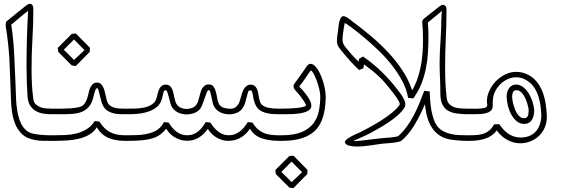

<svg xmlns="http://www.w3.org/2000/svg" viewBox="-20 -749 2948 1007"><path d="M247.6 -149.9Q228.5 -149.9 207.8 -153.1Q187 -156.2 169.2 -166Q151.4 -175.8 139.2 -193.8Q127 -211.9 124.5 -241.7Q122.1 -277.8 120.6 -317.4Q119.1 -356.9 119.1 -398.9Q119.1 -436.5 119.6 -475.1Q120.1 -513.7 121.3 -551Q122.6 -588.4 124 -624Q125.5 -659.7 127.4 -691.9Q105 -675.8 83 -656.5Q61 -637.2 39.1 -619.6Q51.3 -537.6 54.9 -456.3Q58.6 -375 62 -293Q63 -273.9 63.5 -249.8Q64 -225.6 66.4 -200Q68.8 -174.3 74.2 -149.2Q79.6 -124 89.6 -103Q99.6 -82 115.2 -67.4Q130.9 -52.7 153.8 -47.9Q177.2 -43 200.4 -41.3Q223.6 -39.6 247.6 -39.6H262.2Q269.5 -39.6 273.2 -34.9Q276.9 -30.3 276.9 -24.9Q276.9 -19.5 273.2 -14.9Q269.5 -10.3 262.2 -10.3H247.6Q227.5 -10.3 206.1 -10.5Q184.6 -10.7 164.1 -14.4Q143.6 -18.1 124.5 -26.4Q105.5 -34.7 90.3 -50.8Q68.8 -73.7 58.1 -103Q47.4 -132.3 42.7 -164.6Q38.1 -196.8 37.4 -229.5Q36.6 -262.2 35.2 -291.5Q33.2 -331.1 32.2 -367.2Q31.2 -403.3 29.1 -440.9Q26.9 -478.5 22.5 -520.3Q18.1 -562 9.8 -612.8Q9.8 -621.1 10.3 -625.5Q10.7 -629.9 11.7 -632.6Q12.7 -635.3 14.6 -637.2Q16.6 -639.2 20 -641.6Q42.5 -660.2 64.9 -678.2Q87.4 -696.3 110.4 -714.8Q116.2 -719.7 123.5 -724.4Q130.9 -729 137.7 -729Q145 -729 149.9 -722.2Q154.8 -715.3 154.8 -701.2Q154.8 -622.1 150.1 -543.5Q145.5 -464.8 145.5 -385.7Q145.5 -346.2 147.5 -307.1Q149.4 -268.1 154.8 -228.5Q157.2 -211.4 167.7 -201.7Q178.2 -191.9 192.1 -186.8Q206.1 -181.6 221.2 -180.4Q236.3 -179.2 247.6 -179.2H262.2Q269.5 -179.2 273.2 -174.6Q276.9 -169.9 276.9 -164.6Q276.9 -158.7 273.2 -154.3Q269.5 -149.9 262.2 -149.9Z M633.3 -10.3Q585.9 -10.3 548.6 -25.9Q511.2 -41.5 487.8 -81.5Q473.1 -57.6 449.2 -43.5Q425.3 -29.3 395.8 -22Q366.2 -14.6 333.3 -12.5Q300.3 -10.3 267.1 -10.3H252.4Q245.1 -10.3 241.5 -14.9Q237.8 -19.5 237.8 -24.9Q237.8 -30.3 241.5 -34.9Q245.1 -39.6 252.4 -39.6H267.1Q294.9 -39.6 324.2 -40.8Q353.5 -42 381.3 -49.1Q409.2 -56.2 434.1 -71.3Q459 -86.4 477.1 -114.3Q483.4 -113.3 489.3 -112.8Q495.1 -112.3 501.5 -111.3Q513.7 -91.8 527.6 -77.9Q541.5 -64 557.9 -55.7Q574.2 -47.4 593.3 -43.5Q612.3 -39.6 635.3 -39.6H647.9Q655.3 -39.6 658.9 -34.9Q662.6 -30.3 662.6 -24.9Q662.6 -19.5 658.9 -14.9Q655.3 -10.3 647.9 -10.3ZM633.3 -149.9Q621.6 -149.9 606.7 -150.4Q591.8 -150.9 576.4 -154.5Q561 -158.2 547.4 -166Q533.7 -173.8 523.9 -188.5Q516.1 -200.2 511.7 -216.3Q507.3 -232.4 503.9 -247.6Q500.5 -262.7 497.3 -273.9Q494.1 -285.2 488.8 -286.6Q484.4 -286.6 481 -278.6Q477.5 -270.5 474.6 -259.8Q471.7 -249 469.2 -238.5Q466.8 -228 464.8 -222.7Q455.6 -197.3 440.2 -182.6Q424.8 -168 404.3 -160.6Q383.8 -153.3 358.9 -151.6Q334 -149.9 305.2 -149.9H267.1H252.4Q245.1 -149.9 241.5 -154.5Q237.8 -159.2 237.8 -164.6Q237.8 -169.9 241.5 -174.6Q245.1 -179.2 252.4 -179.2H267.1H304.2Q327.6 -179.2 349.6 -180.7Q371.6 -182.1 396 -187.5Q412.1 -191.4 421.1 -202.4Q430.2 -213.4 435.3 -227.5Q440.4 -241.7 443.6 -256.8Q446.8 -272 451.2 -283.7Q455.6 -295.9 464.8 -305.9Q474.1 -315.9 487.8 -315.9Q500 -315.9 507.6 -309.8Q515.1 -303.7 520.3 -293.7Q525.4 -283.7 528.6 -271.2Q531.7 -258.8 534.4 -246.6Q537.1 -234.4 540 -223.4Q543 -212.4 547.9 -205.1Q553.7 -196.3 563 -191.2Q572.3 -186 583.5 -183.3Q594.7 -180.7 607.7 -179.9Q620.6 -179.2 633.3 -179.2H647.9Q655.3 -179.2 658.9 -174.6Q662.6 -169.9 662.6 -164.6Q662.6 -159.2 658.9 -154.5Q655.3 -149.9 647.9 -149.9ZM450.7 -477.1Q432.1 -458.5 414.1 -439.9Q396 -421.4 377.4 -402.8Q372.1 -403.8 366.9 -404.3Q361.8 -404.8 356.4 -405.8Q320.8 -440.9 285.6 -476.6Q284.7 -481.9 284.2 -487.1Q283.7 -492.2 282.7 -497.6Q301.3 -516.1 319.8 -534.7Q338.4 -553.2 356.9 -571.8Q362.3 -572.3 367.7 -572.5Q373 -572.8 378.4 -572.8Q397 -554.2 415 -535.6Q433.1 -517.1 451.7 -498.5ZM423.3 -486.3Q415.5 -494.1 408.9 -500.7Q402.3 -507.3 395.8 -513.9Q389.2 -520.5 382.6 -527.3Q376 -534.2 368.2 -542L314.5 -488.3Q328.1 -475.1 341.3 -461.7Q354.5 -448.2 368.2 -434.6Z M652.8 -179.2Q668.5 -179.2 691.2 -179.7Q713.9 -180.2 736.6 -185.1Q759.3 -189.9 777.3 -201.7Q795.4 -213.4 801.3 -235.4Q804.2 -246.6 807.1 -258.8Q810.1 -271 814.9 -281.2Q819.8 -291.5 827.9 -298.3Q835.9 -305.2 849.6 -305.2Q861.8 -305.2 869.4 -299.3Q877 -293.5 881.6 -284.2Q886.2 -274.9 888.9 -263.2Q891.6 -251.5 894 -239.7Q896.5 -228 899.7 -217.3Q902.8 -206.5 908.7 -199.2Q917 -188.5 930.4 -183.1Q943.8 -177.7 959 -177.7Q974.1 -177.7 987.8 -183.1Q1001.5 -188.5 1009.8 -199.7Q1015.1 -206.5 1018.6 -217.3Q1022 -228 1025.1 -239.7Q1028.3 -251.5 1031.5 -263.4Q1034.7 -275.4 1040.3 -284.9Q1045.9 -294.4 1054.2 -300.3Q1062.5 -306.2 1075.2 -306.2Q1091.8 -306.2 1099.9 -294.9Q1107.9 -283.7 1112.1 -267.8Q1116.2 -252 1118.9 -234.6Q1121.6 -217.3 1127.4 -205.6Q1135.7 -189.5 1152.6 -184.1Q1169.4 -178.7 1186.5 -178.7Q1204.6 -178.7 1214.8 -186Q1225.1 -193.4 1231.2 -204.6Q1237.3 -215.8 1240.7 -230Q1244.1 -244.1 1248.5 -257.8Q1251 -266.1 1255.1 -274.7Q1259.3 -283.2 1264.9 -290Q1270.5 -296.9 1277.6 -301Q1284.7 -305.2 1293.5 -305.2Q1306.6 -305.2 1314.5 -299.3Q1322.3 -293.5 1326.9 -284.2Q1331.5 -274.9 1333.5 -263.2Q1335.4 -251.5 1337.6 -240Q1339.8 -228.5 1342.8 -218.3Q1345.7 -208 1351.6 -201.7Q1364.3 -188.5 1387.7 -183.8Q1411.1 -179.2 1439.5 -179.2H1454.1Q1461.4 -179.2 1465.1 -174.6Q1468.8 -169.9 1468.8 -164.6Q1468.8 -159.2 1465.1 -154.5Q1461.4 -149.9 1454.1 -149.9H1439.5Q1421.9 -149.9 1404.1 -151.4Q1386.2 -152.8 1366.7 -159.2Q1352.1 -164.1 1342.3 -171.4Q1332.5 -178.7 1326.2 -188.2Q1319.8 -197.8 1315.7 -209.7Q1311.5 -221.7 1308.6 -235.8Q1308.1 -239.7 1307.1 -245.8Q1306.2 -252 1304.9 -257.8Q1303.7 -263.7 1301.5 -268.8Q1299.3 -273.9 1295.9 -275.4Q1290 -274.9 1286.9 -273.7Q1283.7 -272.5 1282.2 -269.5Q1280.8 -266.6 1279.8 -261.7Q1278.8 -256.8 1276.4 -249.5Q1272 -235.4 1268.3 -219Q1264.6 -202.6 1257.3 -189.5Q1246.1 -168.5 1225.6 -158.9Q1205.1 -149.4 1182.1 -149.4Q1170.4 -149.4 1158.7 -151.9Q1147 -154.3 1136.2 -159.4Q1125.5 -164.6 1116.9 -172.4Q1108.4 -180.2 1102.5 -190.9Q1097.7 -200.2 1094.5 -214.6Q1091.3 -229 1088.6 -242.7Q1085.9 -256.3 1083 -266.4Q1080.1 -276.4 1075.7 -276.4Q1069.3 -276.4 1064.2 -263.7Q1059.1 -251 1053.5 -234.1Q1047.9 -217.3 1041.3 -200Q1034.7 -182.6 1025.9 -173.8Q1013.2 -161.1 995.6 -155Q978 -148.9 959.5 -148.9Q937.5 -148.9 917.7 -157.2Q897.9 -165.5 885.3 -182.1Q877.9 -191.4 873.8 -207Q869.6 -222.7 866 -237.5Q862.3 -252.4 858.4 -263.9Q854.5 -275.4 848.6 -275.9Q840.3 -275.9 837.9 -266.4Q835.4 -256.8 832.5 -242.9Q829.6 -229 822.3 -212.6Q814.9 -196.3 795.9 -182.4Q776.9 -168.5 742.9 -159.2Q709 -149.9 652.8 -149.9H638.2Q630.9 -149.9 627.2 -154.5Q623.5 -159.2 623.5 -164.6Q623.5 -169.9 627.2 -174.6Q630.9 -179.2 638.2 -179.2ZM652.8 -39.6Q672.9 -39.6 696 -40.3Q719.2 -41 742.2 -44.9Q765.1 -48.8 785.6 -57.4Q806.2 -65.9 820.8 -81.5Q824.7 -85.4 827.1 -88.6Q829.6 -91.8 831.5 -94.7Q833.5 -97.7 835.4 -101.1Q837.4 -104.5 840.3 -108.9Q846.7 -107.9 852.5 -107.4Q858.4 -106.9 864.7 -106Q873.5 -91.8 883.5 -79.6Q893.6 -67.4 905.3 -58.6Q917 -49.8 930.9 -44.7Q944.8 -39.6 961.4 -39.6Q979.5 -39.6 993.9 -45.2Q1008.3 -50.8 1020 -60.3Q1031.7 -69.8 1041.3 -82.5Q1050.8 -95.2 1059.1 -108.9Q1065.4 -107.9 1071.3 -107.4Q1077.1 -106.9 1083.5 -106Q1091.8 -92.8 1101.8 -80.8Q1111.8 -68.8 1123.5 -59.6Q1135.3 -50.3 1149.2 -44.9Q1163.1 -39.6 1179.2 -39.6Q1197.3 -39.6 1211.9 -45.2Q1226.6 -50.8 1238.8 -60.3Q1251 -69.8 1261 -82.3Q1271 -94.7 1279.8 -108.9Q1286.1 -107.9 1292 -107.4Q1297.9 -106.9 1304.2 -106Q1316.4 -85.9 1330.6 -73Q1344.7 -60.1 1361.1 -52.7Q1377.4 -45.4 1397 -42.5Q1416.5 -39.6 1439.5 -39.6H1454.1Q1461.4 -39.6 1465.1 -34.9Q1468.8 -30.3 1468.8 -24.9Q1468.8 -19.5 1465.1 -14.9Q1461.4 -10.3 1454.1 -10.3H1439.9Q1384.8 -11.2 1347.4 -25.6Q1310.1 -40 1291.5 -73.7Q1282.2 -60.5 1270.8 -49.1Q1259.3 -37.6 1245.6 -29.1Q1231.9 -20.5 1215.3 -15.4Q1198.7 -10.3 1178.2 -10.3Q1157.2 -10.3 1140.1 -16.4Q1123 -22.5 1109.4 -31.7Q1095.7 -41 1085.9 -52Q1076.2 -63 1070.3 -73.2Q1060.5 -60.1 1049.3 -48.6Q1038.1 -37.1 1024.9 -28.8Q1011.7 -20.5 996.3 -15.6Q981 -10.7 962.4 -10.7Q941.4 -10.7 923.8 -16.6Q906.2 -22.5 892.3 -31.5Q878.4 -40.5 868.2 -52Q857.9 -63.5 851.6 -74.2Q837.4 -56.2 820.8 -43.7Q804.2 -31.2 781.2 -23.9Q758.3 -16.6 727.1 -13.4Q695.8 -10.3 652.8 -10.3H638.2Q630.9 -10.3 627.2 -14.9Q623.5 -19.5 623.5 -24.9Q623.5 -30.3 627.2 -34.9Q630.9 -39.6 638.2 -39.6Z M1444.3 -179.2H1459Q1468.3 -179.2 1486.3 -179.7Q1504.4 -180.2 1523.7 -181.6Q1543 -183.1 1559.8 -186Q1576.7 -189 1583.5 -193.8L1584 -194.3Q1584 -194.8 1584.2 -195.3Q1584.5 -195.8 1584.5 -196.3Q1584.5 -202.1 1579.3 -210.2Q1574.2 -218.3 1571.8 -221.7Q1564 -232.9 1555.7 -244.1Q1547.4 -255.4 1537.6 -265.6Q1531.2 -272.5 1525.4 -279.5Q1519.5 -286.6 1519.5 -295.9Q1519.5 -300.8 1521.5 -305.2Q1523.4 -309.6 1526.4 -313Q1542.5 -335.4 1558.3 -357.7Q1574.2 -379.9 1589.8 -402.3Q1598.1 -414.1 1608.9 -414.1Q1619.1 -414.1 1629.2 -405.3Q1639.2 -396.5 1647.9 -382.3Q1656.7 -368.2 1664.3 -349.6Q1671.9 -331.1 1677.2 -311.8Q1682.6 -292.5 1685.5 -273.4Q1688.5 -254.4 1688.5 -239.3V-234.4Q1687.5 -202.6 1682.9 -173.6Q1678.2 -144.5 1668.5 -119.6Q1658.7 -94.7 1642.3 -74.7Q1626 -54.7 1600.8 -40.3Q1575.7 -25.9 1540.8 -18.1Q1505.9 -10.3 1459 -10.3H1444.3Q1437 -10.3 1433.3 -14.9Q1429.7 -19.5 1429.7 -24.9Q1429.7 -30.3 1433.3 -34.9Q1437 -39.6 1444.3 -39.6H1459Q1522.5 -39.6 1561.8 -56.2Q1601.1 -72.8 1622.8 -100.8Q1644.5 -128.9 1652.1 -166Q1659.7 -203.1 1659.7 -244.1Q1659.7 -260.3 1654.1 -283.4Q1648.4 -306.6 1640.4 -327.9Q1632.3 -349.1 1623.8 -364.3Q1615.2 -379.4 1609.9 -379.4Q1601.1 -367.7 1594 -357.4Q1586.9 -347.2 1580.1 -336.9Q1573.2 -326.7 1565.9 -316.7Q1558.6 -306.6 1549.3 -295.4Q1559.6 -284.7 1570.8 -271.7Q1582 -258.8 1591.3 -245.6Q1600.6 -232.4 1606.7 -219.5Q1612.8 -206.5 1612.8 -195.3Q1612.8 -183.1 1605 -175Q1597.2 -167 1583.7 -162.1Q1570.3 -157.2 1553 -154.5Q1535.6 -151.9 1517.1 -150.9Q1498.5 -149.9 1479.5 -149.9Q1460.4 -149.9 1444.3 -149.9Q1437 -149.9 1433.3 -154.5Q1429.7 -159.2 1429.7 -164.6Q1429.7 -169.9 1433.3 -174.6Q1437 -179.2 1444.3 -179.2ZM1591.8 163.6Q1573.2 182.1 1555.2 200.7Q1537.1 219.2 1518.6 237.8Q1513.2 236.8 1508.1 236.3Q1502.9 235.8 1497.6 234.9Q1461.9 199.7 1426.8 164.1Q1425.8 158.7 1425.3 153.6Q1424.8 148.4 1423.8 143.1Q1442.4 124.5 1460.9 106Q1479.5 87.4 1498 68.8Q1503.4 68.4 1508.8 68.1Q1514.2 67.9 1519.5 67.9Q1538.1 86.4 1556.2 105Q1574.2 123.5 1592.8 142.1ZM1564.5 154.3Q1556.6 146.5 1550 139.9Q1543.5 133.3 1536.9 126.7Q1530.3 120.1 1523.7 113.3Q1517.1 106.4 1509.3 98.6L1455.6 152.3Q1469.2 165.5 1482.4 179Q1495.6 192.4 1509.3 206.1Z M2425.8 -149.9Q2396.5 -150.9 2371.6 -154.5Q2346.7 -158.2 2328.4 -169.4Q2310.1 -180.7 2299.8 -201.9Q2289.6 -223.1 2289.6 -259.3Q2289.6 -282.2 2289.1 -301.3Q2288.6 -320.3 2287.8 -338.4Q2287.1 -356.4 2286.4 -374.8Q2285.6 -393.1 2285.6 -415Q2285.6 -441.4 2286.9 -474.9Q2288.1 -508.3 2291.5 -554.2Q2293 -573.2 2293.5 -595.5Q2293.9 -617.7 2294.4 -637.5Q2294.9 -657.2 2295.9 -672.1Q2296.9 -687 2298.8 -692.4L2224.1 -630.9Q2227.1 -594.2 2227.1 -557.1Q2227.1 -513.2 2224.4 -470.5Q2221.7 -427.7 2213.1 -386.7Q2204.6 -345.7 2189 -306.9Q2173.3 -268.1 2147.5 -232.9Q2140.6 -233.9 2134 -234.4Q2127.4 -234.9 2120.6 -235.8Q2112.3 -283.2 2087.6 -328.1Q2063 -373 2029.8 -414.1Q1996.6 -455.1 1958.7 -490.7Q1920.9 -526.4 1885.7 -555.7Q1873.5 -565.9 1859.4 -577.1Q1845.2 -588.4 1832 -598.6Q1818.8 -608.9 1807.1 -616.9Q1795.4 -625 1788.1 -628.9Q1787.6 -627 1785.9 -617.2Q1784.2 -607.4 1782 -594.2Q1779.8 -581.1 1778.1 -566.7Q1776.4 -552.2 1776.4 -540.5Q1776.4 -530.8 1779.8 -522.2Q1783.2 -513.7 1788.3 -506.3Q1793.5 -499 1799.6 -492.2Q1805.7 -485.4 1811.5 -478.5Q1820.3 -468.3 1825.4 -462.2Q1830.6 -456.1 1835.4 -450.9Q1840.3 -445.8 1846.2 -440.2Q1852.1 -434.6 1861.3 -425.3L1862.8 -439.9Q1868.2 -443.4 1873.3 -446.3Q1878.4 -449.2 1883.8 -452.6Q1939.9 -414.1 1986.6 -367.9Q2033.2 -321.8 2073.7 -267.1Q2078.1 -261.2 2083.7 -253.7Q2089.4 -246.1 2094.2 -237.3Q2099.1 -228.5 2102.5 -219.2Q2106 -210 2106 -201.2Q2106 -191.4 2100.6 -183.1Q2086.9 -162.6 2065.2 -143.6Q2043.5 -124.5 2018.3 -107.7Q1993.2 -90.8 1967.5 -76.2Q1941.9 -61.5 1920.4 -49.8Q1908.7 -43.5 1894 -36.9Q1879.4 -30.3 1866.2 -24.7Q1853 -19 1844.2 -14.9Q1835.4 -10.7 1835.4 -8.8Q1850.1 -8.8 1869.1 -11Q1888.2 -13.2 1908.7 -15.6Q1929.2 -18.1 1949 -20.5Q1968.8 -22.9 1984.4 -24.4Q1988.3 -24.9 1999.5 -25.6Q2010.7 -26.4 2024.2 -27.6Q2037.6 -28.8 2050.3 -30.8Q2063 -32.7 2068.8 -35.2Q2094.7 -58.6 2114.7 -86.7Q2134.8 -114.7 2150.9 -145.5Q2167 -176.3 2180.2 -208.7Q2193.4 -241.2 2205.1 -272.9Q2211.9 -272 2219.2 -271.2Q2226.6 -270.5 2233.4 -269.5Q2234.4 -250 2236.1 -223.9Q2237.8 -197.8 2242.4 -171.4Q2247.1 -145 2255.6 -121.1Q2264.2 -97.2 2278.3 -81.5Q2292 -66.9 2309.3 -58.6Q2326.7 -50.3 2346.2 -45.9Q2365.7 -41.5 2386 -40.5Q2406.2 -39.6 2425.8 -39.6H2440.4Q2447.8 -39.6 2451.4 -34.9Q2455.1 -30.3 2455.1 -24.9Q2455.1 -19.5 2451.4 -14.9Q2447.8 -10.3 2440.4 -10.3H2425.8Q2420.4 -10.3 2408.2 -10.7Q2396 -11.2 2381.1 -12.5Q2366.2 -13.7 2350.3 -15.9Q2334.5 -18.1 2321.8 -22Q2294.9 -30.3 2276.4 -45.4Q2257.8 -60.5 2245.6 -78.9Q2233.4 -97.2 2226.6 -116.7Q2219.7 -136.2 2216.1 -153.6Q2212.4 -170.9 2210.9 -184.1Q2209.5 -197.3 2208.5 -202.1Q2199.7 -181.2 2190.4 -161.6Q2172.9 -125 2151.6 -89.8Q2130.4 -54.7 2101.1 -25.4Q2097.2 -21.5 2090.8 -15.6Q2084.5 -9.8 2077.6 -7.3Q2056.2 -1 2033 0.7Q2009.8 2.4 1987.8 4.4Q1978 5.4 1962.4 7.8Q1946.8 10.3 1928 12.9Q1909.2 15.6 1889.4 17.6Q1869.6 19.5 1851.6 19.5Q1828.1 19.5 1810.8 14.9Q1793.5 10.3 1788.6 -2.4Q1788.6 -7.8 1793.9 -13.4Q1799.3 -19 1807.4 -24.7Q1815.4 -30.3 1825.4 -35.4Q1835.4 -40.5 1844.5 -44.7Q1853.5 -48.8 1860.4 -51.8Q1867.2 -54.7 1869.6 -55.7Q1892.6 -67.4 1921.6 -83.3Q1950.7 -99.1 1979.5 -117.4Q2008.3 -135.7 2033.7 -156Q2059.1 -176.3 2074.7 -197.3Q2075.2 -198.7 2075.7 -200.2Q2076.2 -201.7 2076.7 -203.1Q2076.7 -209 2071.3 -218.8Q2065.9 -228.5 2058.6 -239.3Q2051.3 -250 2043.9 -259.3Q2036.6 -268.6 2033.2 -272.9Q2015.6 -295.9 1999.8 -314.2Q1983.9 -332.5 1967 -348.4Q1950.2 -364.3 1931.4 -379.4Q1912.6 -394.5 1889.2 -411.1L1885.7 -390.6Q1880.4 -388.2 1874.5 -386.2Q1868.7 -384.3 1863.3 -381.8Q1839.8 -403.8 1818.6 -427Q1797.4 -450.2 1777.3 -475.1Q1772 -481.9 1766.6 -488.3Q1761.2 -494.6 1756.8 -501.5Q1752.4 -508.3 1749.8 -516.4Q1747.1 -524.4 1747.1 -533.7Q1747.1 -541 1747.8 -549.6Q1748.5 -558.1 1749.8 -566.7Q1751 -575.2 1752.2 -582.8Q1753.4 -590.3 1753.9 -596.2Q1754.9 -603.5 1756.1 -615.2Q1757.3 -627 1760.3 -637.7Q1763.2 -648.4 1768.1 -656.2Q1772.9 -664.1 1781.7 -664.1Q1789.1 -664.1 1798.6 -658.4Q1808.1 -652.8 1816.7 -646.2Q1825.2 -639.6 1831.5 -634Q1837.9 -628.4 1839.4 -628.4Q1884.3 -594.7 1929.9 -556.2Q1975.6 -517.6 2016.6 -473.6Q2057.6 -429.7 2090.3 -380.4Q2123 -331.1 2141.6 -275.4Q2158.2 -303.7 2169.2 -335.4Q2180.2 -367.2 2186.8 -401.1Q2193.4 -435.1 2196 -470.2Q2198.7 -505.4 2198.7 -539.6Q2198.7 -564.9 2197.5 -589.6Q2196.3 -614.3 2194.3 -637.7Q2196.3 -640.6 2198 -643.8Q2199.7 -647 2201.7 -649.9Q2222.2 -666 2242.7 -682.1Q2263.2 -698.2 2283.7 -714.8Q2289.1 -718.8 2294.4 -721.4Q2299.8 -724.1 2306.6 -724.1Q2317.9 -718.8 2319.8 -712.4Q2321.8 -706.1 2321.8 -697.3Q2321.8 -621.1 2318.1 -545.7Q2314.5 -470.2 2314.5 -394.5Q2314.5 -354.5 2316.2 -314.7Q2317.9 -274.9 2322.8 -235.4Q2325.2 -215.8 2335.4 -204.6Q2345.7 -193.4 2360.4 -187.7Q2375 -182.1 2392.3 -180.7Q2409.7 -179.2 2425.8 -179.2H2440.4Q2447.8 -179.2 2451.4 -174.6Q2455.1 -169.9 2455.1 -164.6Q2455.1 -159.2 2451.4 -154.5Q2447.8 -149.9 2440.4 -149.9Z M2752.9 -170.9Q2752 -181.6 2747.3 -199.5Q2742.7 -217.3 2734.9 -234.1Q2727.1 -251 2715.6 -263.4Q2704.1 -275.9 2689 -275.9Q2675.3 -275.9 2670.7 -266.1Q2666 -256.3 2666 -243.7Q2666 -236.8 2667.5 -225.6Q2668.9 -214.4 2672.4 -201.7Q2675.8 -189 2680.7 -176Q2685.5 -163.1 2692.6 -152.6Q2699.7 -142.1 2708.5 -135.5Q2717.3 -128.9 2728.5 -128.9Q2736.8 -128.9 2741.7 -132.6Q2746.6 -136.2 2748.8 -142.1Q2751 -147.9 2751.7 -155.5Q2752.4 -163.1 2752.9 -170.9ZM2781.7 -167.5Q2781.2 -153.8 2778.3 -141.6Q2775.4 -129.4 2769.3 -119.9Q2763.2 -110.4 2753.4 -104.7Q2743.7 -99.1 2729.5 -99.1Q2706.1 -99.1 2688.7 -114.3Q2671.4 -129.4 2659.9 -151.6Q2648.4 -173.8 2642.8 -199Q2637.2 -224.1 2637.2 -243.7Q2637.2 -256.8 2640.9 -268.1Q2644.5 -279.3 2650.9 -287.8Q2657.2 -296.4 2666.3 -301Q2675.3 -305.7 2686 -305.7Q2706.5 -305.7 2723.6 -292.2Q2740.7 -278.8 2753.2 -258.8Q2765.6 -238.8 2772.9 -215.6Q2780.3 -192.4 2781.7 -172.4ZM2445.3 -39.6Q2466.8 -39.6 2484.9 -41.3Q2502.9 -43 2518.8 -48.8Q2534.7 -54.7 2547.9 -66.2Q2561 -77.6 2571.8 -96.7Q2578.6 -97.2 2585.2 -97.2Q2591.8 -97.2 2598.6 -97.7Q2608.4 -83.5 2619.6 -70.8Q2630.9 -58.1 2644.5 -48.6Q2658.2 -39.1 2674.8 -33.4Q2691.4 -27.8 2711.4 -27.8Q2757.3 -27.8 2786.4 -55.7Q2815.4 -83.5 2819.3 -139.6Q2818.4 -164.1 2815.4 -189.7Q2812.5 -215.3 2804.9 -240Q2797.4 -264.6 2784.2 -286.1Q2771 -307.6 2749.5 -322.8Q2734.4 -334 2718.5 -338.9Q2702.6 -343.8 2687 -343.8Q2670.4 -343.8 2654.3 -338.4Q2638.2 -333 2623.8 -323.5Q2609.4 -314 2597.4 -300.3Q2585.4 -286.6 2577.1 -270.5Q2568.8 -254.4 2566.4 -237.3Q2564 -220.2 2564 -202.6Q2564.5 -200.2 2564.5 -198.5Q2564.5 -196.8 2564.5 -194.8Q2564.5 -179.2 2555.9 -170.2Q2547.4 -161.1 2533.2 -156.7Q2519 -152.3 2501 -151.1Q2482.9 -149.9 2463.9 -149.9H2445.3H2430.7Q2423.3 -149.9 2419.7 -154.5Q2416 -159.2 2416 -164.6Q2416 -169.9 2419.7 -174.6Q2423.3 -179.2 2430.7 -179.2H2445.3Q2450.7 -179.2 2458.5 -179Q2466.3 -178.7 2475.6 -178.7Q2485.8 -178.7 2496.6 -179.4Q2507.3 -180.2 2515.9 -181.9Q2524.4 -183.6 2530 -187.3Q2535.6 -190.9 2535.6 -196.8Q2535.6 -202.1 2534.7 -207.3Q2533.7 -212.4 2533.7 -217.8Q2533.7 -244.6 2546.1 -272.2Q2558.6 -299.8 2579.8 -322Q2601.1 -344.2 2628.9 -358.2Q2656.7 -372.1 2687 -372.1Q2701.2 -372.1 2714.8 -369.4Q2728.5 -366.7 2742.2 -360.4Q2773.4 -346.7 2793.5 -322.3Q2813.5 -297.9 2825.2 -267.8Q2836.9 -237.8 2841.8 -204.8Q2846.7 -171.9 2848.1 -141.1V-136.2Q2848.1 -104 2836.4 -78.4Q2824.7 -52.7 2805.4 -34.9Q2786.1 -17.1 2761.2 -7.3Q2736.3 2.4 2710 2.4Q2685.5 2.4 2665.8 -4.4Q2646 -11.2 2630.4 -21.5Q2614.7 -31.7 2603.5 -43.5Q2592.3 -55.2 2585.4 -64.9Q2563.5 -35.6 2527.8 -22.9Q2492.2 -10.3 2445.3 -10.3H2430.7Q2423.3 -10.3 2419.7 -14.9Q2416 -19.5 2416 -24.9Q2416 -30.3 2419.7 -34.9Q2423.3 -39.6 2430.7 -39.6Z"/></svg>

Font: XB Kayhan Pook
Style: Regular
Weight: 700
Designer: Behnam
Foundry: Irmug
Version: Version 7.300 2009